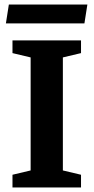

<svg xmlns="http://www.w3.org/2000/svg" viewBox="-20 -826 412 846"><path d="M35 0V-56L115 -75V-573L35 -592V-648H337V-592L257 -573V-75L337 -56V0ZM6 -723 19 -806H365L352 -723Z"/></svg>

Font: Faustina Light
Style: Bold
Weight: 700
Version: Version 1.200